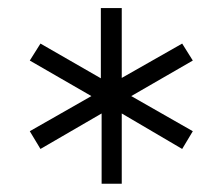

<svg xmlns="http://www.w3.org/2000/svg" viewBox="-20 -683 551 475"><path d="M231.4 -402.3 80.1 -314.5 53.7 -358.4 206.1 -445.3 53.7 -533.2 80.1 -575.2 229.5 -489.3V-663.1H281.2V-490.2L430.7 -575.2L457 -533.2L304.7 -445.3L457 -358.4L430.7 -314.5L281.2 -402.3V-228.5H231.4Z"/></svg>

Font: Padauk GrcRegTest
Style: Regular
Weight: 500
Designer: Debbi Hosken
Foundry: SIL
Version: Version 2.0